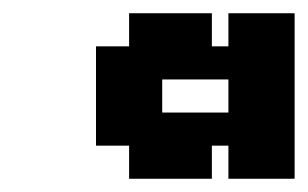

<svg xmlns="http://www.w3.org/2000/svg" viewBox="-20 -620 465 290"><path d="M125 -550V-400H175V-350H300V-400H325V-350H425V-600H325V-550H300V-600H175V-550ZM225 -450V-500H325V-450Z"/></svg>

Font: LS-VG5000 Bold Shifted
Style: Regular
Weight: 400
Designer: Justin Bihan, 2021
Foundry: Justin Bihan, 2021
Version: Version 1.000;Glyphs 3.1.2 (3151)